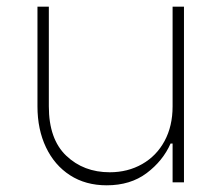

<svg xmlns="http://www.w3.org/2000/svg" viewBox="-20 -545 652 574"><path d="M530 0H496V-116H490Q467 -64 418.5 -27.5Q370 9 299 9Q236 9 189.5 -21Q143 -51 117.5 -104.5Q92 -158 92 -227V-525H126V-227Q126 -129 178 -79.5Q230 -30 308 -30Q362 -30 405 -54.5Q448 -79 472 -123.5Q496 -168 496 -227V-525H530Z"/></svg>

Font: Be Vietnam Thin
Style: Regular
Weight: 100
Designer: Gabriel Lam
Foundry: TypeRant
Version: Version 4.000